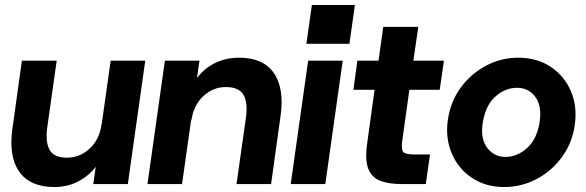

<svg xmlns="http://www.w3.org/2000/svg" viewBox="-20 -740 2358 772"><path d="M198 12Q101 12 57.5 -49.5Q14 -111 30 -223L68 -496H208L170 -228Q162 -167 180 -136.5Q198 -106 249 -106Q301 -106 341 -143Q381 -180 389 -244V-241L425 -496H564L494 0H355L365 -69Q336 -32 293.5 -10Q251 12 198 12Z M573 0 643 -496H782L772 -426Q800 -464 843.5 -486Q887 -508 942 -508Q1038 -508 1081 -446.5Q1124 -385 1108 -273L1070 0H931L969 -268Q977 -329 958.5 -359.5Q940 -390 888 -390Q836 -390 796.5 -352.5Q757 -315 749 -252V-261L712 0Z M1234 -720H1407L1385 -564H1212ZM1149 0 1219 -496H1358L1288 0Z M1595 0Q1543 0 1509 -13Q1475 -26 1461 -61Q1447 -96 1456 -161L1486 -379H1401L1417 -496H1502L1521 -632H1662L1642 -496H1765L1748 -379H1626L1597 -171Q1593 -137 1602 -128Q1611 -119 1646 -119H1709L1692 0Z M2007 12Q1933 12 1878 -24.5Q1823 -61 1796.5 -123Q1770 -185 1781 -260Q1792 -333 1833 -388.5Q1874 -444 1934.5 -476Q1995 -508 2064 -508Q2139 -508 2194 -471.5Q2249 -435 2275.5 -373.5Q2302 -312 2291 -237Q2281 -165 2239.5 -108.5Q2198 -52 2137.5 -20Q2077 12 2007 12ZM2012 -109Q2060 -109 2100 -145.5Q2140 -182 2150 -251Q2159 -315 2132 -351Q2105 -387 2059 -387Q2011 -387 1971.5 -351.5Q1932 -316 1921 -246Q1911 -182 1939 -145.5Q1967 -109 2012 -109Z"/></svg>

Font: Host Grotesk Black
Style: Italic
Weight: 900
Italic angle: -8°
Designer: Doğukan Karapınar based on Poppins by Indian Type Foundry, Jonny Pinhorn
Foundry: Element Type
Version: Version 1.000; ttfautohint (v1.8.4.7-5d5b);gftools[0.9.33]